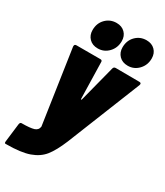

<svg xmlns="http://www.w3.org/2000/svg" viewBox="-241 -849 985 1143"><g transform="rotate(30 252.0 -278.0)"><path d="M-10 184 5 60Q6 53 9 49Q12 45 17 45Q76 45 101.5 37Q127 29 130 3L129 -3L55 -503V-507Q55 -520 69 -520H233Q247 -520 246 -506L252 -258Q252 -254 254.5 -254Q257 -254 258 -258L322 -506Q325 -520 339 -520L502 -519Q518 -519 512 -502L310 2Q278 79 246 119Q214 159 157.5 179Q101 199 1 199H-5Q-12 199 -10 184ZM312 -647Q312 -694 342 -724.5Q372 -755 416 -755Q452 -755 474 -733Q496 -711 496 -676Q496 -630 466 -598.5Q436 -567 393 -567Q356 -567 334 -589.5Q312 -612 312 -647ZM106 -647Q106 -694 136 -724.5Q166 -755 210 -755Q246 -755 268 -733Q290 -711 290 -676Q290 -630 260 -598.5Q230 -567 187 -567Q150 -567 128 -589.5Q106 -612 106 -647Z"/></g></svg>

Font: Barlow Semi Condensed Black
Style: Italic
Weight: 900
Width: 4
Italic angle: -7°
Designer: Jeremy Tribby
Foundry: Tribby Type
Version: Version 1.408